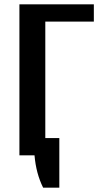

<svg xmlns="http://www.w3.org/2000/svg" viewBox="-20 -720 475 890"><path d="M190 -620V-80H255V150H180Q147 84 140 0H70V-700H415V-620Z"/></svg>

Font: Cuprum
Style: Bold
Weight: 700
Designer: Jovanny Lemonad
Foundry: Jovanny Lemonad
Version: Version 2.000